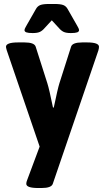

<svg xmlns="http://www.w3.org/2000/svg" viewBox="-20 -738 521 964"><path d="M477 -503Q477 -496 474 -485L245 185Q238 206 189 206H172Q112 206 112 185Q112 176 116 167L179 -2L14 -485Q10 -499 10 -503Q10 -525 71 -525H103Q152 -525 159 -504L218 -319Q227 -291 246 -198H250Q270 -294 278 -319L337 -504Q344 -525 393 -525H417Q477 -525 477 -503ZM103 -587Q103 -592 109 -602.5Q115 -613 116 -615L160 -692Q168 -707 182 -712.5Q196 -718 226 -718H254Q284 -718 298 -712.5Q312 -707 320 -692L364 -615Q365 -613 371 -602.5Q377 -592 377 -587Q377 -579 367.5 -575.5Q358 -572 336 -572Q312 -572 299.5 -578Q287 -584 276 -597L240 -636L204 -597Q193 -584 180.5 -578Q168 -572 144 -572Q122 -572 112.5 -575.5Q103 -579 103 -587Z"/></svg>

Font: Asap-Bold
Style: Bold
Weight: 700
Designer: Pablo Cosgaya
Foundry: Omnibus-Type
Version: Version 2.000; ttfautohint (v1.8)